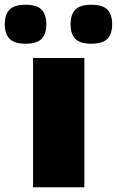

<svg xmlns="http://www.w3.org/2000/svg" viewBox="-64 -788 492 808"><path d="M75 0V-544H291V0ZM320 -604Q272 -604 252.5 -625Q233 -646 233 -686Q233 -726 252.5 -747Q272 -768 320 -768Q369 -768 388.5 -747Q408 -726 408 -686Q408 -646 388.5 -625Q369 -604 320 -604ZM44 -604Q-4 -604 -24 -625Q-44 -646 -44 -686Q-44 -726 -24 -747Q-4 -768 44 -768Q92 -768 111.5 -747Q131 -726 131 -686Q131 -646 111.5 -625Q92 -604 44 -604Z"/></svg>

Font: Georama ExtraExtended
Style: Bold
Weight: 700
Width: 8
Designer: Jean-Baptiste Levee
Foundry: Production Type
Version: Version 1.000